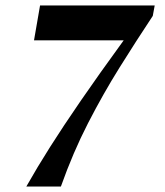

<svg xmlns="http://www.w3.org/2000/svg" viewBox="-20 -680 601 700"><path d="M76 0Q115 -69 162.5 -144Q210 -219 275 -313.5Q340 -408 431 -533H104L126 -660H544L537 -622Q476 -530 416 -434Q356 -338 301 -231Q246 -124 202 0Z"/></svg>

Font: Spectral
Style: Bold Italic
Weight: 700
Italic angle: -10°
Designer: Jean-Baptiste Levee
Foundry: Production Type
Version: Version 2.001